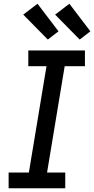

<svg xmlns="http://www.w3.org/2000/svg" viewBox="-20 -1004 502 1024"><path d="M26 0V-84H134L228 -651H131V-735H433V-651H325L231 -84H328V0ZM405 -793 274 -926 350 -984 462 -837ZM235 -793 104 -926 180 -984 292 -837Z"/></svg>

Font: Iosevka Etoile Medium Oblique
Style: Regular
Weight: 500
Italic angle: -9°
Designer: Belleve Invis
Foundry: Belleve Invis
Version: Version 15.5.2; ttfautohint (v1.8.4)